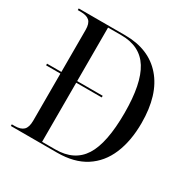

<svg xmlns="http://www.w3.org/2000/svg" viewBox="-161 -862 995 1010"><g transform="rotate(30 337.0 -357.0)"><path d="M34 0V-10H52Q88 -10 105 -26.5Q122 -43 122 -83V-369H35V-379H122V-634Q122 -673 105 -688.5Q88 -704 51 -704H34V-714H316Q461 -714 541.5 -621Q622 -528 622 -357Q622 -248 588 -167.5Q554 -87 486 -43.5Q418 0 315 0ZM298 -10Q413 -10 465.5 -92.5Q518 -175 518 -358Q518 -536 465.5 -620Q413 -704 299 -704H218V-379H373V-369H218V-10Z"/></g></svg>

Font: Noto Serif Display SemiCondensed
Style: Regular
Weight: 400
Width: 4
Designer: Monotype Design Team
Foundry: Monotype Imaging Inc.
Version: Version 2.009